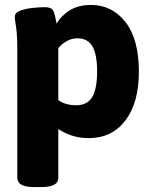

<svg xmlns="http://www.w3.org/2000/svg" viewBox="-20 -551 613 777"><path d="M119 206Q83 206 66.5 196.5Q50 187 50 168V-349Q50 -396 47.5 -421Q45 -446 42.5 -459Q40 -472 40 -483Q40 -500 62 -508Q84 -516 112.5 -519Q141 -522 160 -522Q188 -522 195 -508.5Q202 -495 209 -455Q227 -487 262 -509Q297 -531 348 -531Q434 -531 488 -461.5Q542 -392 542 -261Q542 -135 487.5 -63.5Q433 8 339 8Q301 8 269 -3Q237 -14 216 -29V168Q216 187 199.5 196.5Q183 206 147 206ZM288 -125Q333 -125 353 -158Q373 -191 373 -262Q373 -331 354 -363.5Q335 -396 293 -396Q270 -396 249 -384Q228 -372 216 -356V-147Q226 -137 246 -131Q266 -125 288 -125Z"/></svg>

Font: Asap ExtraBold
Style: Regular
Weight: 800
Designer: Pablo Cosgaya
Foundry: Omnibus-Type
Version: Version 3.001; ttfautohint (v1.8.4.7-5d5b)